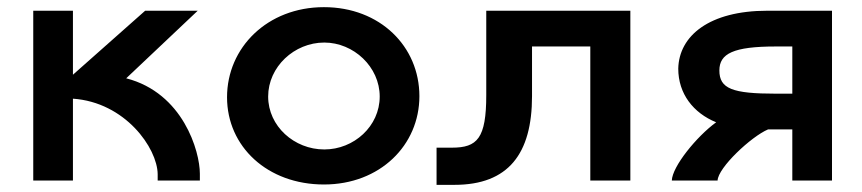

<svg xmlns="http://www.w3.org/2000/svg" viewBox="-20 -505 2412 537"><path d="M73 0H184V-229C330 -219 420 -91 421 -18V0H539V-19C539 -82 492 -245 333 -286L533 -475H386L184 -296V-475H73Z M615 -233C615 -95 728 11 886 11C1043 11 1153 -99 1153 -236C1153 -375 1043 -485 886 -485C728 -485 615 -372 615 -233ZM1042 -235C1042 -152 970 -87 887 -87C803 -87 730 -152 730 -235C730 -318 803 -386 887 -386C969 -386 1042 -318 1042 -235Z M1468 -375H1631V0H1743V-475H1340V-239C1340 -118 1315 -92 1244 -92H1201V12H1251C1402 12 1468 -75 1468 -236Z M2150 -243C2028 -243 1992 -257 1992 -308C1992 -355 2031 -375 2150 -375H2196V-243ZM2307 -475H2126C1964 -475 1879 -405 1877 -313C1877 -243 1919 -189 1983 -163C1928 -123 1860 -39 1859 0H1987C1988 -36 2081 -123 2128 -143H2196V0H2307Z"/></svg>

Font: Mint Spirit
Style: Bold
Weight: 700
Designer: HARENDAL Hirwen
Foundry: Arkandis Digital Foundry.
Version: Version 1.004;FFEdit